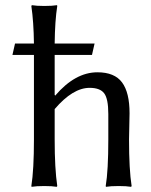

<svg xmlns="http://www.w3.org/2000/svg" viewBox="-20 -718 583 741"><path d="M104 -506H28L38 -550H111Q110 -633 101 -695L103 -698Q121 -695 151 -695Q182 -695 200 -698L201 -695Q192 -638 191 -550H345L335 -506H191V-352L193 -349Q270 -439 356 -439Q422 -439 451 -400Q480 -361 480 -281Q480 -265 479 -230.5Q478 -196 478 -180Q478 -63 488 0L486 3Q468 0 438 0Q407 0 389 3L388 0Q398 -60 398 -180V-278Q398 -337 382 -358Q366 -379 326 -379Q261 -379 191 -297V-180Q191 -67 201 0L199 3Q181 0 151 0Q120 0 102 3L101 0Q111 -63 111 -180V-506Z"/></svg>

Font: Libertinus Sans
Style: Regular
Weight: 400
Designer: Philipp H. Poll
Foundry: Khaled Hosny
Version: Version 6.1